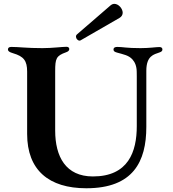

<svg xmlns="http://www.w3.org/2000/svg" viewBox="-20 -982 918 1016"><path d="M436.8 14.2C684.7 14.2 754.3 -127.1 754.3 -310.4V-608C754.6 -687.5 794.7 -693.9 823.9 -704.5C832 -707.4 839.5 -710.9 839.5 -720.2C839.5 -730.1 832 -733 823.2 -733C804.7 -733 770.6 -727.3 724.1 -727.3C646.7 -727.3 631 -733.7 600.5 -733.7C589.1 -733.7 580.6 -730.1 580.6 -719.5C580.6 -710.6 587.7 -707 599.1 -703.8C633.2 -693.9 660.5 -690 680.8 -667.6C694.6 -652.3 703.1 -631.4 703.5 -602.3L703.8 -578.1V-314.6C703.8 -179 659.1 -48.3 471.6 -48.3C328.1 -48.3 272 -152.7 272 -291.2V-605.1C272 -672.2 277.3 -686.8 329.5 -705.3C340.9 -709.2 346.6 -714.8 346.6 -722.3C346.6 -729.4 341.6 -734.4 331.7 -734.4C308.9 -734.4 256.7 -727.3 204.2 -727.3C121.4 -727.3 79.9 -733.7 39.4 -733.7C27 -733.7 22 -728 22 -720.2C22 -711.6 28.8 -706.3 49 -700.3C106.2 -683.6 123.6 -660.2 123.6 -603V-273.4C123.6 -81 239.3 14.2 436.8 14.2ZM382.1 -787.6C382.1 -777.7 391.3 -767 401.3 -767C403.4 -767 405.5 -767.8 407.7 -769.2L612.2 -887.1C623.9 -893.8 628.9 -903.8 629.3 -914.1C629.3 -936.8 607.2 -961.6 585.2 -961.6C578.1 -961.6 571.7 -958.8 565.3 -953.8L387.8 -800.4C383.5 -796.9 381.7 -792.3 382.1 -787.6Z"/></svg>

Font: Margiela Serif Semibold
Style: Regular
Weight: 600
Designer: Andreas Faust, Stefan Endress
Version: Version 1.002;FEAKit 1.0